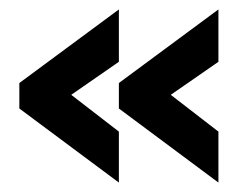

<svg xmlns="http://www.w3.org/2000/svg" viewBox="-20 -493 500 407"><path d="M443 -106 232 -263V-317L443 -473V-362L342 -292L443 -214ZM232 -106 21 -263V-317L232 -473V-362L131 -292L232 -214Z"/></svg>

Font: Stick No Bills ExtraLight
Style: Bold
Weight: 700
Version: Version 2.000